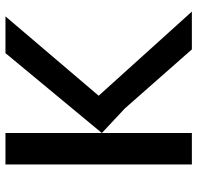

<svg xmlns="http://www.w3.org/2000/svg" viewBox="-30 -710 740 721"><g transform="rotate(-90 340.5 -350.0)"><path d="M657 0H515L293 -252L201 -338V0H83V-700H201V-338L501 -700H639L341 -350Z"/></g></svg>

Font: Steamflix Grotesk
Style: Regular
Weight: 400
Designer: Julieta Ulanovsky
Foundry: Julieta Ulanovsky
Version: Version 4.000;PS 004.000;hotconv 1.0.88;makeotf.lib2.5.64775